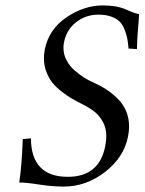

<svg xmlns="http://www.w3.org/2000/svg" viewBox="-20 -678 533 708"><path d="M493 -626Q492 -609 490.5 -590Q489 -571 488 -559Q487 -547 486 -530.5Q485 -514 485 -497L454 -499Q452 -522 449 -537.5Q446 -553 438.5 -571Q431 -589 420 -599.5Q409 -610 389.5 -617Q370 -624 343 -624Q296 -624 260.5 -596Q225 -568 216 -522Q214 -512 214 -502Q214 -477 225.5 -455.5Q237 -434 255.5 -418Q274 -402 289 -392.5Q304 -383 320 -376Q349 -363 370 -349.5Q391 -336 412 -316Q433 -296 444.5 -269.5Q456 -243 456 -212Q456 -194 452 -174Q437 -98 367.5 -44Q298 10 215 10Q172 10 124.5 2.5Q77 -5 51 -5Q60 -62 64 -165L94 -168Q95 -26 230 -26Q346 -26 368 -139Q372 -160 372 -176Q372 -205 360 -227.5Q348 -250 331 -264Q314 -278 289 -291Q265 -303 246.5 -313.5Q228 -324 207 -340.5Q186 -357 173 -373.5Q160 -390 151 -413Q142 -436 142 -462Q142 -478 145 -495Q160 -570 225 -614Q290 -658 359 -658Q411 -658 444.5 -643Q478 -628 493 -626Z"/></svg>

Font: Linux Libertine O
Style: Italic
Weight: 400
Italic angle: -12°
Designer: Philipp H. Poll
Foundry: Philipp H. Poll
Version: Version 5.1.6